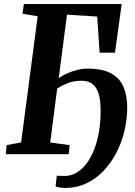

<svg xmlns="http://www.w3.org/2000/svg" viewBox="-20 -763 666 950"><path d="M311.5 -690.5 270.5 -376Q289 -389.5 313 -400.2Q337 -411 363 -417.2Q389 -423.5 413.5 -423.5Q487 -423.5 530 -399.8Q573 -376 591.2 -332.8Q609.5 -289.5 609.5 -231Q609.5 -171.5 595.5 -114Q581.5 -56.5 555 -5.8Q528.5 45 491 83.8Q453.5 122.5 406.2 144.8Q359 167 304 167Q294 167 278 165Q262 163 255 159.5L261 106.5Q267.5 107 278 107.2Q288.5 107.5 299 107.5Q338.5 107.5 371.2 83.2Q404 59 428 15.5Q452 -28 465 -86.8Q478 -145.5 478 -215Q478 -263 468.8 -296.2Q459.5 -329.5 438.5 -346.5Q417.5 -363.5 382.5 -363.5Q345.5 -363.5 317.8 -352.8Q290 -342 263 -325.5L228.5 -58L324.5 -45L320 0H8.5L13 -45L84.5 -58.5L166.5 -682.5L91.5 -695L98 -743H582L549 -502.5H473L461 -681Z"/></svg>

Font: Merriweather 24pt
Style: Bold Italic
Weight: 700
Italic angle: -7.8°
Designer: Eben Sorkin
Foundry: Eben Sorkin
Version: Version 2.101